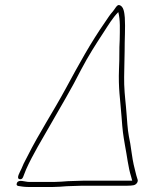

<svg xmlns="http://www.w3.org/2000/svg" viewBox="-20 -711 618 763"><path d="M248.9 9C231.4 10.2 213.8 12 196.2 12H95.2C79 12 54.1 0.3 47.3 16C44.4 22.7 46.2 26.7 52.5 28C64.5 29.8 76.3 32 90.6 32H191.6C209.8 32 227 30.3 245.3 29C264.5 29 286.1 27 306.8 27H485.8C496.4 27 504.9 26.3 511.2 25C522.4 22.6 531.1 10.5 526 0C519.7 -18.6 516.5 -37.3 511.2 -57C505.5 -82.5 502.2 -113.7 497.6 -141C488.4 -187.2 487.8 -193.6 483.4 -253C479.5 -306.6 475.4 -327.6 473.6 -375C472.4 -406.4 475.3 -475.9 475.3 -508C474.9 -551.4 478.6 -600 476 -641C474.2 -658.3 472.6 -688 452.5 -691C444.3 -692.2 434.7 -672.3 428.8 -666C415.6 -651.3 410.8 -642.3 398.1 -624C340.4 -541.3 294 -456.5 241.5 -359.5C190.8 -265.9 136.6 -184.5 88.6 -89C77 -67.7 69.3 -51.7 65.5 -41C59.3 -26.8 42.9 -2.1 57.8 1C64.1 2.3 68.7 -0.3 71.6 -7C75.6 -18.3 78.5 -23.6 83.8 -38C109.5 -95.8 149.9 -162 181 -216.5C219.6 -284.3 265.3 -360.4 302.2 -434C332.8 -491.9 358.9 -532.2 391.4 -582C410.8 -611.8 427.4 -639.9 450.1 -663C458.5 -631.6 456.2 -592.2 455.7 -553C453.1 -512.2 455.5 -484 452.9 -437C450 -357.2 457.5 -321.5 463 -247C467.4 -187.9 468.8 -179.7 476.7 -133C485.1 -90.7 489.1 -47.1 501.1 -9L505.4 7H311.4C289.1 7 269.8 9 248.9 9Z"/></svg>

Font: HoneyBee
Style: UltLitIt
Weight: 100
Foundry: Cannot Into Space Fonts
Version: Version 0.89